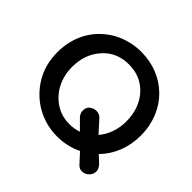

<svg xmlns="http://www.w3.org/2000/svg" viewBox="-172 -840 1080 1080"><g transform="rotate(45 368.0 -300.0)"><path d="M611 56C629 56 644 49 656 35C665 24 670 11 670 -2C670 -15 663 -29 650 -43L610 -80C669 -140 704 -224 704 -320C704 -520 559 -656 374 -656C313 -656 257 -642 206 -614C105 -557 40 -455 40 -320C40 -256 55 -199 85 -148C145 -47 251 16 374 16C427 16 477 5 523 -18L578 42C587 51 598 56 611 56ZM374 -82C331 -82 294 -93 261 -115C195 -158 157 -235 157 -320C157 -388 177 -445 218 -490C258 -535 310 -557 374 -557C437 -557 489 -535 530 -490C570 -445 590 -388 590 -320C590 -256 571 -201 533 -155L466 -229C456 -238 444 -243 429 -243C414 -243 399 -237 386 -226C377 -216 373 -204 373 -190C373 -173 380 -159 394 -146L446 -94C424 -86 400 -82 374 -82Z"/></g></svg>

Font: Dongle
Style: Regular
Weight: 400
Designer: Yanghee Ryu
Foundry: Yanghee Ryu
Version: Version 2.000